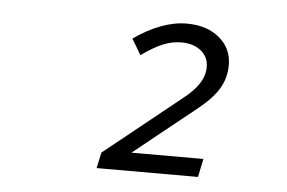

<svg xmlns="http://www.w3.org/2000/svg" viewBox="-36 -752 672 449"><g transform="rotate(5 300.0 -527.5)"><path d="M205 -350 213 -387 391 -530Q417 -550 429 -569Q441 -588 441 -608Q441 -631 423.5 -645.5Q406 -660 377 -660Q355 -660 333.5 -651Q312 -642 284 -622L262 -659Q328 -705 386 -705Q433 -705 462.5 -680.5Q492 -656 492 -617Q492 -586 476.5 -560.5Q461 -535 424 -506L283 -393H452L443 -350Z"/></g></svg>

Font: Red Hat Mono
Style: Italic
Weight: 400
Italic angle: -12°
Monospace: yes
Designer: Pentagram, MCKL
Foundry: MCKL
Version: Version 1.030